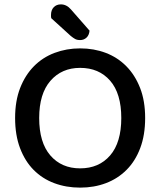

<svg xmlns="http://www.w3.org/2000/svg" viewBox="-20 -843 733 877"><path d="M643 -304Q643 -226 620.5 -166.5Q598 -107 558 -67Q518 -27 464 -6.5Q410 14 346 14Q282 14 227.5 -6.5Q173 -27 133.5 -67Q94 -107 71.5 -166.5Q49 -226 49 -304Q49 -382 72 -441Q95 -500 135 -540.5Q175 -581 229.5 -601.5Q284 -622 346 -622Q409 -622 463 -601.5Q517 -581 557 -540.5Q597 -500 620 -441Q643 -382 643 -304ZM534 -304Q534 -416 483 -474.5Q432 -533 346 -533Q262 -533 210.5 -474Q159 -415 159 -304Q159 -192 210 -133Q261 -74 346 -74Q432 -74 483 -133Q534 -192 534 -304ZM214 -760Q213 -764 213 -768Q213 -772 213 -775Q213 -797 225.5 -810Q238 -823 258 -823Q284 -823 304 -800L389 -703Q387 -682 375 -671Q363 -660 346 -660Q332 -660 323 -665Q314 -670 303 -679Z"/></svg>

Font: Baloo Thambi 2 Medium
Style: Regular
Weight: 500
Designer: Aadarsh Rajan and Ek Type
Foundry: Ek Type
Version: Version 1.640;hotconv 1.0.111;makeotfexe 2.5.65597; ttfautoh